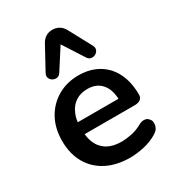

<svg xmlns="http://www.w3.org/2000/svg" viewBox="-187 -884 916 1005"><g transform="rotate(-30 271.0 -382.0)"><path d="M306 10Q223 10 163 -21Q103 -52 70.5 -109Q38 -166 38 -244Q38 -320 69.5 -377Q101 -434 156.5 -466.5Q212 -499 283 -499Q335 -499 376.5 -482Q418 -465 447.5 -433Q477 -401 492.5 -355.5Q508 -310 508 -253Q508 -235 495.5 -225.5Q483 -216 460 -216H158Q164 -158 195 -126Q233 -85 308 -85Q334 -85 366.5 -91.5Q399 -98 428 -114Q447 -125 461 -125Q463 -125 472 -124Q481 -123 490.5 -113Q500 -103 501 -94Q502 -85 502 -82Q502 -71 495.5 -57.5Q489 -44 471 -33Q436 -11 390.5 -0.5Q345 10 306 10ZM391 -350Q377 -381 351.5 -397.5Q326 -414 288 -414Q246 -414 216.5 -394.5Q187 -375 172 -340Q161 -317 158 -288H404Q402 -324 391 -350ZM426 -597Q435 -581 430 -568Q425 -555 413 -548.5Q401 -542 387.5 -544Q374 -546 365 -560L284 -686L203 -560Q194 -546 180.5 -544Q167 -542 155 -548.5Q143 -555 138 -568Q133 -581 142 -597L214 -729Q226 -752 243.5 -763Q261 -774 284 -774Q307 -774 325 -763Q343 -752 355 -729Z"/></g></svg>

Font: Nunito
Style: Bold
Weight: 700
Designer: Vernon Adams
Foundry: Vernon Adams
Version: Version 3.602